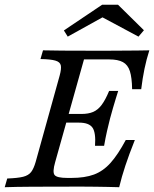

<svg xmlns="http://www.w3.org/2000/svg" viewBox="-27 -781 643 801"><path d="M-7.3 0 3.2 -36.3Q46.8 -37.9 69.4 -43.5Q91.9 -49.2 102.8 -63.3Q113.7 -77.4 121.8 -105.6L221.8 -465.3Q229.8 -494.4 226.6 -508.5Q223.4 -522.6 204 -528.2Q184.7 -533.9 141.9 -534.7L152.4 -571Q183.1 -570.2 233.9 -569.8Q284.7 -569.4 354 -569.4Q391.1 -569.4 424.2 -569.4Q457.3 -569.4 487.5 -569.8Q517.7 -570.2 544.8 -570.2Q571.8 -570.2 596 -571Q583.9 -533.1 575.8 -494Q567.7 -454.8 562.1 -408.9H524.2Q523.4 -457.3 514.9 -483.9Q506.5 -510.5 485.9 -521.8Q465.3 -533.1 429 -533.1H323.4L203.2 -104.8Q191.1 -62.9 200.8 -50.8Q210.5 -38.7 254 -38.7H271Q326.6 -38.7 364.9 -52.8Q403.2 -66.9 434.3 -101.6Q465.3 -136.3 497.6 -196.8H535.5Q511.3 -136.3 496 -89.9Q480.6 -43.5 470.2 0Q446 -0.8 422.2 -1.2Q398.4 -1.6 373.8 -2Q349.2 -2.4 323.4 -2.4Q297.6 -2.4 269.4 -2.4Q177.4 -2.4 108.1 -2Q38.7 -1.6 -7.3 0ZM223.4 -269.4 233.1 -305.6H397.6L387.1 -269.4ZM369.4 -172.6Q373.4 -227.4 358.9 -248.4Q344.4 -269.4 302.4 -269.4L312.9 -305.6Q341.9 -305.6 361.7 -314.1Q381.5 -322.6 397.2 -343.5Q412.9 -364.5 428.2 -401.6H466.1Q462.1 -389.5 456.5 -371Q450.8 -352.4 444.4 -330.6Q437.9 -308.9 432.3 -287.1Q429 -273.4 425.8 -260.5Q422.6 -247.6 419.4 -233.9Q416.1 -220.2 413.3 -205.2Q410.5 -190.3 407.3 -172.6ZM255.6 -628.2 239.5 -654 399.2 -761.3H465.3L573.4 -654.8L550.8 -628.2L377.4 -721L425.8 -722.6Z"/></svg>

Font: Playfair 9pt
Style: Italic
Weight: 400
Italic angle: -15.6°
Designer: Claus Eggers Sørensen
Foundry: Claus Eggers Sørensen
Version: Version 2.001;gftools[0.9.30]